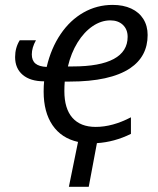

<svg xmlns="http://www.w3.org/2000/svg" viewBox="-20 -564 633 769"><path d="M292.5 4.4Q226.1 -10.3 190.4 -62.5Q154.8 -114.7 154.8 -197.3Q154.8 -220.7 156.7 -238.3Q101.6 -238.3 71 -264.2Q40.5 -290 40.5 -335.4Q40.5 -373 59.1 -402.8H124Q107.4 -373 107.4 -346.2Q107.4 -321.8 121.8 -309.6Q136.2 -297.4 167 -295.9Q184.6 -371.1 222.7 -427.2Q260.7 -483.4 314.5 -513.9Q368.2 -544.4 431.2 -544.4Q473.6 -544.4 505.4 -529.8Q537.1 -515.1 554.2 -487.8Q571.3 -460.4 571.3 -423.8Q571.3 -337.9 501 -290.5Q420.9 -237.3 259.3 -237.3H239.3Q237.8 -219.7 237.8 -199.2Q237.8 -128.9 270 -92.3Q302.2 -55.7 363.3 -55.7Q430.7 -55.7 504.4 -94.2V-27.8Q438 4.9 368.2 9.3L335.4 184.1H255.9ZM271.5 -297.9Q380.4 -297.9 435.8 -327.9Q491.2 -357.9 491.2 -416.5Q491.2 -446.3 472.2 -464.4Q453.1 -482.4 421.9 -482.4Q385.3 -482.4 350.8 -459Q316.4 -435.5 290.5 -393.6Q264.6 -351.6 252 -297.9Z"/></svg>

Font: Viking Open Sans
Style: Italic
Weight: 400
Italic angle: -12°
Foundry: Ascender Corporation
Version: Version 2.000